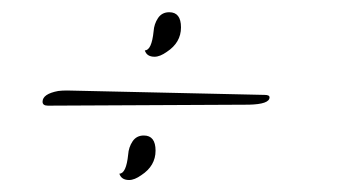

<svg xmlns="http://www.w3.org/2000/svg" viewBox="-20 -412 558 314"><path d="M387.2 -240.8 58.4 -239.2Q49.6 -239.2 49.6 -245.6Q49.6 -258.4 75.2 -263.2Q81.6 -264 89.6 -264L412.8 -256.8Q420.8 -256.8 420.8 -252.8Q420.8 -241.6 387.2 -240.8ZM215.2 -190.4Q234.4 -190.4 234.4 -165.6Q234.4 -140.8 211.2 -125.6Q200 -117.6 191.2 -117.6Q178.4 -117.6 175.2 -128Q186.4 -128 189.6 -159.2Q190.4 -171.2 196.8 -180.8Q203.2 -190.4 215.2 -190.4ZM256.8 -392Q276 -392 276 -367.2Q276 -342.4 252.8 -327.2Q241.6 -319.2 232.8 -319.2Q220 -319.2 216.8 -329.6Q228 -329.6 231.2 -360.8Q232 -372.8 238.4 -382.4Q244.8 -392 256.8 -392Z"/></svg>

Font: Rouge Script
Style: Regular
Weight: 400
Designer: Sabrina Mariela Lopez
Foundry: Typesenses
Version: Version 1.003